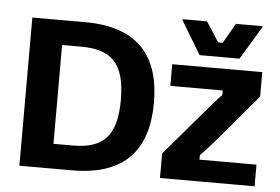

<svg xmlns="http://www.w3.org/2000/svg" viewBox="-50 -769 1225 839"><g transform="rotate(5 562.5 -350.0)"><path d="M805.8 -550H980.8L1068.3 -695V-700H951.7L901.7 -612.5H881.7L825 -700H718.3V-695ZM63.3 0H295C525.8 0 625 -119.2 625 -325C625 -530.8 525.8 -650 295 -650H63.3ZM203.3 -108.3V-541.7H286.7C414.2 -541.7 480 -491.7 480 -325C480 -158.3 414.2 -108.3 286.7 -108.3ZM680 0H1095V-95H845V-115C862.5 -131.7 881.7 -153.3 903.3 -178.3L1085 -392.5V-500H690V-405H920V-385C902.5 -368.3 883.3 -345.8 862.5 -321.7L680 -107.5Z"/></g></svg>

Font: Familjen Grotesk GF
Style: Bold
Weight: 700
Designer: Anders Wikstroem, Jonas Baeckman, Matilda Gysing, Kristian Moeller
Foundry: Familjen STHLM AB
Version: Version 2.000; Beta; Release 4; Build 6